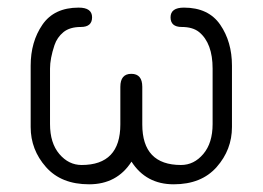

<svg xmlns="http://www.w3.org/2000/svg" viewBox="-20 -477 690 504"><path d="M325.2 -52.7Q287.1 6.8 213.9 6.8Q140.6 6.8 100.6 -38.6Q60.5 -84 60.5 -143.6V-304.7Q60.5 -367.2 91.3 -412.1Q122.1 -457 186.5 -457Q221.7 -457 221.7 -431.6Q221.7 -406.2 192.4 -406.2Q163.1 -406.2 146.5 -392.6Q129.9 -378.9 123 -358.4Q111.3 -323.2 111.3 -296.9V-151.4Q111.3 -101.6 135.7 -72.8Q160.2 -43.9 194.3 -43.9Q295.9 -43.9 295.9 -150.4V-249Q295.9 -283.2 324.7 -283.2Q353.5 -283.2 353.5 -249V-150.4Q353.5 -43.9 455.1 -43.9Q489.3 -43.9 513.7 -72.8Q538.1 -101.6 538.1 -151.4V-296.9Q538.1 -363.3 502.9 -392.6Q486.3 -406.2 457 -406.2Q427.7 -406.2 427.7 -431.6Q427.7 -457 462.9 -457Q527.3 -457 558.1 -412.1Q588.9 -367.2 588.9 -304.7V-143.6Q588.9 -84 548.8 -38.6Q508.8 6.8 436 6.8Q363.3 6.8 325.2 -52.7Z"/></svg>

Font: Jura
Style: Book
Weight: 400
Version: Version 2.5